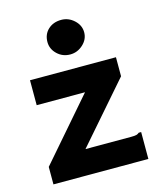

<svg xmlns="http://www.w3.org/2000/svg" viewBox="-106 -770 711 848"><g transform="rotate(-15 250.0 -346.5)"><path d="M33 -80 273 -357H52V-471H445V-384L210 -114H419Q436 -114 443 -116Q450 -118 456 -123H467V0H33ZM254 -535Q219 -535 194.5 -558.5Q170 -582 170 -614Q170 -649 193.5 -671Q217 -693 254 -693Q287 -693 312.5 -669.5Q338 -646 338 -614Q338 -582 312.5 -558.5Q287 -535 254 -535Z"/></g></svg>

Font: Inconsolata Black
Style: Regular
Weight: 900
Monospace: yes
Designer: Raph Levien, Cyreal, Brenton Simpson
Foundry: Raph Levien, Cyreal, Google
Version: Version 3.001; ttfautohint (v1.8.2.53-6de2)